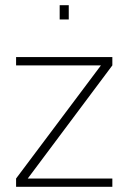

<svg xmlns="http://www.w3.org/2000/svg" viewBox="-20 -720 495 740"><path d="M42 -32 369 -468H42V-500H413V-468L87 -32H413V0H42ZM210 -700H245V-645H210Z"/></svg>

Font: Cairo ExtraLight
Style: Regular
Weight: 275
Designer: Mohamed Gaber, Accademia di Belle Arti di Urbino and others
Foundry: Kief Type Foundry, Accademia di Belle Arti di Urbino and others
Version: Version 3.011